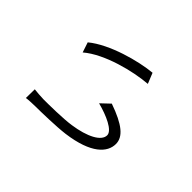

<svg xmlns="http://www.w3.org/2000/svg" viewBox="-91 -865 1183 1183"><g transform="rotate(-45 500.0 -273.5)"><path d="M263 -569 186 -570C189 -557 191 -510 191 -492C191 -448 194 -310 203 -241C229 -44 305 23 378 23C440 23 488 -34 536 -171L482 -228C460 -143 420 -53 378 -53C327 -53 285 -134 268 -252C258 -319 257 -441 257 -488C257 -506 261 -557 263 -569ZM698 -543 632 -521C721 -417 770 -218 779 -100L848 -128C838 -239 785 -438 698 -543Z"/></g></svg>

Font: Source Han Sans JP Normal
Style: Regular
Weight: 350
Designer: Ryoko NISHIZUKA 西塚涼子 (kana, bopomofo & ideographs); Paul D. Hunt (Latin, Greek & Cyrillic); Sandoll Communications 산돌커뮤니
Foundry: Adobe
Version: Version 2.002;hotconv 1.0.116;makeotfexe 2.5.65601